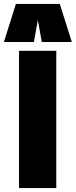

<svg xmlns="http://www.w3.org/2000/svg" viewBox="-70 -959 386 979"><path d="M27 0V-700H217V0ZM-50 -745 11 -939H235L296 -745H143L123 -857L103 -745Z"/></svg>

Font: Georama Condensed Black
Style: Regular
Weight: 900
Width: 3
Designer: Jean-Baptiste Levee
Foundry: Production Type
Version: Version 1.000